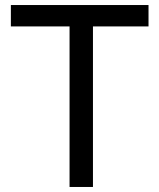

<svg xmlns="http://www.w3.org/2000/svg" viewBox="-20 -743 633 763"><path d="M23.2 -638V-723H570.2V-638H349.4V0H256.4V-638Z"/></svg>

Font: Public Sans Thin
Style: Regular
Weight: 100
Designer: The Public Sans project authors (U.S. Web Design System). Libre Franklin designed by Pablo Impallari and Rodrigo Fuenzal
Version: Version 1.008